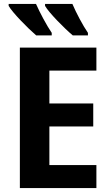

<svg xmlns="http://www.w3.org/2000/svg" viewBox="-20 -956 561 976"><path d="M348 -936H209V-926C229 -891 307 -812 350 -776H427V-789C401 -827 367 -891 348 -936ZM163 -936H24V-926C44 -891 122 -812 164 -776H243V-789C217 -827 183 -891 163 -936ZM470 0V-117H231V-313H454V-430H231V-597H470V-714H81V0Z"/></svg>

Font: Noto Sans Display
Style: Bold
Weight: 700
Designer: Monotype Design Team
Foundry: Monotype Imaging Inc.
Version: Version 1.900